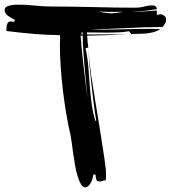

<svg xmlns="http://www.w3.org/2000/svg" viewBox="-20 -748 733 824"><path d="M677 -632Q600 -632 524 -627.5Q448 -623 372 -623Q385 -622 397.5 -621.5Q410 -621 424 -621Q470 -621 515.5 -622.5Q561 -624 607 -624H637Q652 -624 668 -623Q654 -614 638.5 -610Q623 -606 607.5 -604.5Q592 -603 575.5 -603Q559 -603 543 -602L534 -614Q511 -610 488 -609Q465 -608 442 -608L353 -609L354 -600L521 -601Q436 -596 354 -595Q355 -582 356 -569.5Q357 -557 359 -544L347 -541Q355 -507 358.5 -466.5Q362 -426 365 -384Q368 -342 373.5 -301.5Q379 -261 390 -228L393 -231Q387 -265 382 -304.5Q377 -344 372.5 -385.5Q368 -427 364 -467Q361 -505 359 -538Q363 -485 371 -427Q380 -368 390 -307.5Q400 -247 409.5 -188Q419 -129 427 -75Q429 -58 432 -38.5Q435 -19 435 1V13Q435 20 433 26Q426 26 419.5 28.5Q413 31 406 31Q395 31 392.5 20Q390 9 390 1H381Q380 7 377.5 16.5Q375 26 370.5 35Q366 44 359.5 50Q353 56 345 56Q335 56 327 42Q319 28 312.5 6Q306 -16 301.5 -42.5Q297 -69 293.5 -93.5Q290 -118 287.5 -138Q285 -158 283 -167Q273 -209 264.5 -259Q256 -309 250 -360Q244 -411 240.5 -461.5Q237 -512 237 -556Q237 -563 237.5 -569.5Q238 -576 238 -583V-589Q238 -593 237 -597Q178 -598 125 -602.5Q72 -607 7 -615Q8 -621 8 -628Q8 -635 9.5 -641Q11 -647 14.5 -651.5Q18 -656 27 -656Q33 -656 41 -654L44 -663Q32 -668 16 -679Q0 -690 0 -705Q0 -714 7 -718.5Q14 -723 24 -725Q34 -727 44 -727.5Q54 -728 59 -728Q95 -728 130.5 -724Q166 -720 202 -720Q293 -720 383 -717.5Q473 -715 564 -715Q582 -715 599.5 -720Q617 -725 635 -725Q642 -725 647.5 -721Q653 -717 653 -709Q626 -704 598 -701Q573 -699 547 -697Q573 -697 598 -699Q625 -701 653 -703V-684L671 -687Q679 -685 686 -679.5Q693 -674 693 -664Q693 -655 688 -646.5Q683 -638 677 -632ZM326 -595Q328 -566 331.5 -531Q335 -496 339 -460Q343 -424 347.5 -389.5Q352 -355 356 -326Q353 -354 349.5 -389Q346 -424 343 -460Q340 -496 337.5 -531Q335 -566 335 -595ZM508 -697H453Q428 -697 403 -698Q415 -696 426 -694Q440 -691 457 -691Q469 -691 482.5 -693Q496 -695 508 -697ZM330 -600H335V-609H330Z"/></svg>

Font: Finger Paint
Style: Regular
Weight: 400
Designer: Ralph du Carrois
Foundry: Ralph du Carrois
Version: Version 1.001